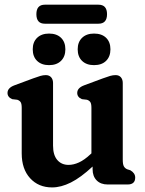

<svg xmlns="http://www.w3.org/2000/svg" viewBox="-20 -786 618 818"><path d="M72.5 -132.5V-326.5Q72.5 -344 67.8 -351Q63 -358 53.5 -361L32 -363.5Q12 -372 12 -390Q12 -411.5 41.5 -422.5L121 -452Q140 -459 152 -462.5Q164 -466 175 -466Q189.5 -466 197.8 -456.8Q206 -447.5 206 -432.5V-165.5Q206 -125.5 224 -104.5Q242 -83.5 272 -83.5Q293.5 -83.5 316.5 -94Q339.5 -104.5 364.5 -128L369.5 -132.5V-326.5Q369.5 -344 364.8 -351Q360 -358 350.5 -361L329 -363.5Q309 -372 309 -390Q309 -411.5 338.5 -422.5L418 -452Q437 -459 449 -462.5Q461 -466 472.5 -466Q487 -466 495 -456.8Q503 -447.5 503 -432.5V-105.5Q503 -85.5 507.8 -77.2Q512.5 -69 521.5 -65L535.5 -60.5Q556 -48.5 556 -29.5Q556 0 523.5 0H439Q409 0 391.8 -17.5Q374.5 -35 374.5 -65V-76.5Q324 -29.5 282 -8.5Q240 12.5 202 12.5Q144 12.5 108.2 -26.8Q72.5 -66 72.5 -132.5ZM189 -508.5Q157 -508.5 138.2 -526.5Q119.5 -544.5 119.5 -576Q119.5 -607 138.2 -625Q157 -643 189 -643Q221.5 -643 240 -625Q258.5 -607 258.5 -576Q258.5 -545 240 -526.8Q221.5 -508.5 189 -508.5ZM380.5 -508.5Q348.5 -508.5 329.8 -526.5Q311 -544.5 311 -576Q311 -607 329.8 -625Q348.5 -643 380.5 -643Q413.5 -643 432 -625Q450.5 -607 450.5 -576Q450.5 -545 432 -526.8Q413.5 -508.5 380.5 -508.5ZM135 -725.5Q135 -766 171 -766H399.5Q436 -766 436 -725.5Q436 -685 399.5 -685H171Q135 -685 135 -725.5Z"/></svg>

Font: Fraunces 72pt S100 SemiBold
Style: Regular
Weight: 600
Version: Version 1.000; ttfautohint (v1.8.3)